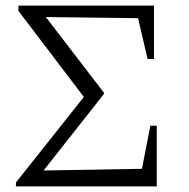

<svg xmlns="http://www.w3.org/2000/svg" viewBox="-20 -667 676 687"><path d="M518 -217H541V0H37V-14L280 -320L46 -628V-647H531V-456H508L474 -602L144 -606L352 -335V-331L136 -57L488 -63Z"/></svg>

Font: Piazzolla SC Light
Style: Regular
Weight: 300
Designer: Juan Pablo del Peral
Foundry: Huerta Tipografica
Version: Version 1.330